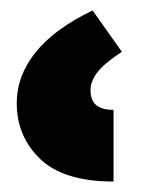

<svg xmlns="http://www.w3.org/2000/svg" viewBox="-20 -780 282 367"><path d="M197 -433Q102 -433 57 -476Q12 -519 12 -583Q12 -635 48 -680Q84 -725 157 -760L213 -681Q178 -658 165.5 -641Q153 -624 153 -608Q153 -588 164 -579Q175 -570 197 -570Z"/></svg>

Font: Noto Sans Armenian ExtraBold
Style: Regular
Weight: 800
Version: Version 2.007